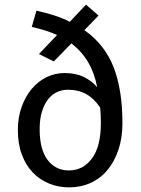

<svg xmlns="http://www.w3.org/2000/svg" viewBox="-20 -796 606 828"><path d="M148 -563 226 -645Q202 -656 175 -664.5Q148 -673 117 -680L137 -750Q178 -741 214 -729.5Q250 -718 281 -702L351 -776L405 -729L344 -666Q432 -604 470 -506Q508 -408 508 -265Q508 -202 491 -151Q474 -100 444 -63.5Q414 -27 371.5 -7.5Q329 12 278 12Q232 12 191.5 -4.5Q151 -21 121 -52.5Q91 -84 74 -130Q57 -176 57 -235Q57 -290 73.5 -335.5Q90 -381 117.5 -413.5Q145 -446 181.5 -463.5Q218 -481 258 -481Q307 -481 341.5 -464Q376 -447 399 -420Q388 -480 360.5 -527Q333 -574 288 -609L212 -531ZM415 -266Q415 -300 412 -332Q387 -370 353 -389.5Q319 -409 272 -409Q248 -409 226 -399Q204 -389 187.5 -368Q171 -347 161 -315Q151 -283 151 -239Q151 -151 185.5 -106Q220 -61 277 -61Q338 -61 376.5 -112.5Q415 -164 415 -266Z"/></svg>

Font: Feura Sans
Style: Regular
Weight: 400
Designer: Carrois Corporate & Edenspiekermann
Foundry: Carrois Corporate GbR & Edenspiekermann AG
Version: Version 1.001